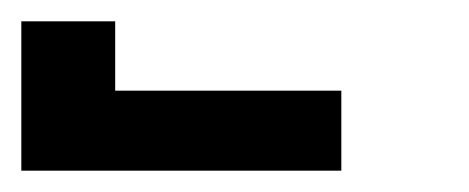

<svg xmlns="http://www.w3.org/2000/svg" viewBox="-420 -760 440 180"><path d="M-400 -600V-740H-312V-675H-100V-600Z"/></svg>

Font: Iosevka Extrabold
Style: Regular
Weight: 800
Monospace: yes
Designer: Belleve Invis
Foundry: Belleve Invis
Version: Version 32.5.0; ttfautohint (v1.8.4)